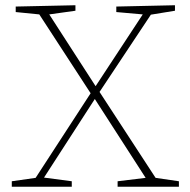

<svg xmlns="http://www.w3.org/2000/svg" viewBox="-20 -713 727 733"><path d="M254 -21V0H25V-21L116 -34L326 -357L130 -658L40 -667V-688L268 -693V-672L168 -658L345 -384L525 -658L424 -667V-688L648 -693V-672L556 -657L360 -362L574 -34L663 -21V0H429V-21L536 -34L342 -335L148 -35Z"/></svg>

Font: Bitter ExtraLight
Style: Regular
Weight: 200
Designer: Sol Matas, and Bitter project Authors
Foundry: Sol Matas
Version: Version 2.001